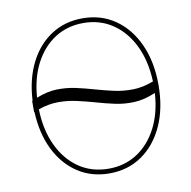

<svg xmlns="http://www.w3.org/2000/svg" viewBox="-82 -819 906 911"><g transform="rotate(-10 370.5 -363.5)"><path d="M674.7 -363.6Q674.7 -252.5 636.7 -168.3Q598.7 -84.2 530.9 -37.1Q463.1 9.9 373.6 9.9Q287.3 9.9 221.1 -33.9Q154.8 -77.8 116.1 -156.2Q77.4 -234.7 72.8 -338.8Q72.1 -338.4 71 -338.1V-392Q72.1 -392.8 73.2 -393.1Q78.5 -496.1 117.4 -573.5Q156.2 -650.9 222.1 -694.1Q288 -737.2 373.6 -737.2Q463.1 -737.2 530.9 -690.2Q598.7 -643.1 636.7 -558.9Q674.7 -474.8 674.7 -363.6ZM95.5 -347.7Q98 -248.2 133.5 -172.8Q169 -97.3 230.6 -55Q292.3 -12.8 373.6 -12.8Q451.7 -12.8 512.1 -52.4Q572.4 -92 608.8 -163Q645.2 -234 650.9 -328.8Q597.7 -305.8 549.2 -303.4Q500.7 -301.1 455.1 -311.1Q409.4 -321 364.3 -334.2Q321.7 -346.2 278.8 -355.8Q235.8 -365.4 190.3 -365.2Q144.9 -365.1 95.5 -347.7ZM96.6 -403.4Q148.1 -424.4 195 -425.6Q241.8 -426.8 286.2 -417.1Q330.6 -407.3 374.6 -394.5Q418 -382.1 462.2 -372.3Q506.4 -362.6 553.3 -363.5Q600.1 -364.3 651.6 -384.2Q647.7 -483 611.9 -557.4Q576 -631.7 514.7 -673.1Q453.5 -714.5 373.6 -714.5Q296.5 -714.5 236.5 -676Q176.5 -637.4 139.9 -567.5Q103.3 -497.5 96.6 -403.4Z"/></g></svg>

Font: Inter UI Thin
Style: Regular
Weight: 100
Designer: Rasmus Andersson
Foundry: rsms
Version: 3.2;8d6f07862